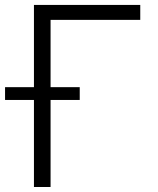

<svg xmlns="http://www.w3.org/2000/svg" viewBox="-39 -747 633 767"><path d="M521.3 -727.3H96.6V-398.8H-18.8V-347.7H96.6V0H163V-347.7H279.5V-398.8H163V-667.6H521.3Z"/></svg>

Font: Karasuma Gothic
Style: Light
Weight: 300
Designer: Rasmus Andersson / Ryoko Nishizuka
Foundry: rsms
Version: Version 1.00